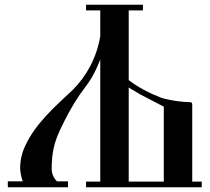

<svg xmlns="http://www.w3.org/2000/svg" viewBox="-20 -789 887 810"><path d="M571 -391C604 -374 638 -356 671 -339V-23H523V-420C530 -415 538 -410 546 -406ZM76 -24H13V1H267V-24H220C209 -35 198 -54 198 -76C198 -145 209 -188 233 -240C259 -295 284 -342 316 -389L351 -437C373 -468 389 -502 403 -538V-23H343V1H831V-23H791V-348C791 -355 788 -358 782 -358C757 -359 753 -359 731 -362C713 -364 676 -371 659 -377C610 -396 562 -421 523 -451V-745H583V-769H343V-745H403V-636C387 -542 343 -466 288 -411C216 -343 130 -269 87 -175C72 -144 65 -112 65 -78C65 -62 72 -34 76 -24Z"/></svg>

Font: Ponomar Unicode
Style: Regular
Weight: 400
Version: 1.3